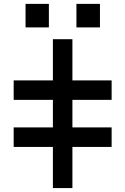

<svg xmlns="http://www.w3.org/2000/svg" viewBox="-20 -960 640 980"><path d="M549.8 -549.8Q483.4 -549.8 349.6 -549.8Q349.6 -620.1 349.6 -759.8Q316.4 -759.8 250 -759.8Q250 -690.4 250 -549.8Q183.6 -549.8 49.8 -549.8Q49.8 -516.6 49.8 -450.2Q116.2 -450.2 250 -450.2Q250 -403.3 250 -309.6Q183.6 -309.6 49.8 -309.6Q49.8 -276.4 49.8 -210Q116.2 -210 250 -210Q250 -139.6 250 0Q283.2 0 349.6 0Q349.6 -70.3 349.6 -210Q417 -210 549.8 -210Q549.8 -243.2 549.8 -309.6Q483.4 -309.6 349.6 -309.6Q349.6 -356.4 349.6 -450.2Q417 -450.2 549.8 -450.2Q549.8 -483.4 549.8 -549.8ZM110.4 -940.4Q139.6 -940.4 229.5 -940.4Q229.5 -910.2 229.5 -820.3Q200.2 -820.3 110.4 -820.3Q110.4 -849.6 110.4 -940.4ZM370.1 -940.4Q400.4 -940.4 490.2 -940.4Q490.2 -910.2 490.2 -820.3Q460 -820.3 370.1 -820.3Q370.1 -849.6 370.1 -940.4Z"/></svg>

Font: Alibu-Mazigh Belqasem 1
Style: Bold
Weight: 400
Designer: Mazigh Mubarik Belqasem
Version: Version 1.0